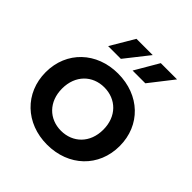

<svg xmlns="http://www.w3.org/2000/svg" viewBox="-199 -890 1044 1044"><g transform="rotate(45 322.5 -368.5)"><path d="M259 -744 178 -607H276L384 -744ZM446 -744 366 -607H464L571 -744ZM322 7C488 7 607 -107 607 -267C607 -427 488 -540 322 -540C158 -540 38 -427 38 -267C38 -107 158 7 322 7ZM322 -100C232 -100 164 -165 164 -267C164 -369 232 -434 322 -434C413 -434 481 -369 481 -267C481 -165 413 -100 322 -100Z"/></g></svg>

Font: Talent
Style: Bold
Weight: 600
Designer: Mike Powis
Version: Version 1.001;hotconv 1.0.109;makeotfexe 2.5.65596